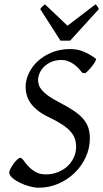

<svg xmlns="http://www.w3.org/2000/svg" viewBox="-20 -858 480 893"><path d="M425.8 -585Q427.7 -583.5 425.8 -578.4Q423.8 -573.2 419.7 -566.4Q415.5 -559.6 409.4 -551.8Q403.3 -543.9 397 -536.9Q390.6 -529.8 385 -524.4Q379.4 -519 376 -517.1L361.8 -520Q353.5 -531.7 343.3 -542.2Q333 -552.7 320.8 -561Q308.6 -569.3 295.2 -574.2Q281.7 -579.1 267.1 -579.1Q240.7 -579.1 220.2 -570.6Q199.7 -562 185.8 -548.6Q171.9 -535.2 164.6 -518.6Q157.2 -502 157.2 -485.8Q157.2 -475.1 160.6 -463.4Q164.1 -451.7 174.8 -439Q185.5 -426.3 205.3 -411.9Q225.1 -397.5 257.8 -380.9Q296.4 -360.8 323.2 -342.8Q350.1 -324.7 366.7 -305.4Q383.3 -286.1 390.6 -264.2Q397.9 -242.2 397.9 -214.8Q397.9 -168.9 378.9 -127.4Q359.9 -85.9 327.4 -54.2Q294.9 -22.5 251.7 -3.7Q208.5 15.1 160.2 15.1Q141.6 15.1 117.9 8.8Q94.2 2.4 73 -7.8Q51.8 -18.1 37.4 -30.8Q22.9 -43.5 22.9 -56.2Q22.9 -62 28.8 -73.2Q34.7 -84.5 42.7 -95.9Q50.8 -107.4 59.8 -115.7Q68.8 -124 75.2 -124Q81.1 -124 89.4 -112.1Q97.7 -100.1 111.1 -85.4Q124.5 -70.8 144.3 -58.8Q164.1 -46.9 192.9 -46.9Q222.7 -46.9 248.3 -56.9Q273.9 -66.9 293 -84.2Q312 -101.6 323 -125Q334 -148.4 334 -175.8Q334 -195.8 328.1 -213.1Q322.3 -230.5 307.6 -246.8Q293 -263.2 268.6 -279.3Q244.1 -295.4 207 -313Q174.8 -328.1 153.8 -345.5Q132.8 -362.8 120.8 -380.6Q108.9 -398.4 104 -417Q99.1 -435.5 99.1 -453.1Q99.1 -485.4 114 -517.1Q128.9 -548.8 156 -573.7Q183.1 -598.6 221.4 -614.3Q259.8 -629.9 307.1 -629.9Q342.3 -629.9 372.3 -616.5Q402.3 -603 425.8 -585ZM306.2 -668.9H261.2L167 -815.9Q173.8 -825.2 177.7 -828.6Q181.6 -832 189 -837.9L293.9 -738.3L424.3 -837.9Q430.2 -832.5 432.9 -828.9Q435.5 -825.2 439.9 -815.9Z"/></svg>

Font: Gentium Plus APac
Style: Italic
Weight: 400
Italic angle: -8°
Designer: J. Victor Gaultney, Annie Olsen, Iska Routamaa, Becca Hirsbrunner
Foundry: SIL International
Version: Version 5.000